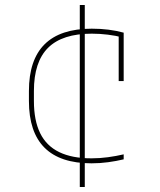

<svg xmlns="http://www.w3.org/2000/svg" viewBox="-20 -645 640 770"><path d="M300 -260V-625H320V-260ZM300 105V-260H320V105ZM347 10Q96 10 96 -240V-280Q96 -530 348 -530Q418 -530 476 -514V-320H456V-508L471 -495Q445 -502 412.5 -506Q380 -510 348 -510Q230 -510 173 -453.5Q116 -397 116 -280V-240Q116 -162 141 -111Q166 -60 217.5 -35Q269 -10 347 -10Q380 -10 413 -14.5Q446 -19 476 -26V-6Q447 1 414 5.5Q381 10 347 10Z"/></svg>

Font: M PLUS Code Latin Expanded Thin
Style: Regular
Weight: 250
Width: 7
Designer: Coji Morishita
Foundry: UNDERFOREST DESIGN
Version: Version 1.002; ttfautohint (v1.8.3)